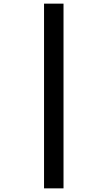

<svg xmlns="http://www.w3.org/2000/svg" viewBox="-20 -819 591 1055"><path d="M222 -799H329V216H222Z"/></svg>

Font: Noto Sans Sinhala SemiCondensed
Style: Bold
Weight: 700
Width: 4
Designer: Jelle Bosma - Monotype Design Team
Foundry: Monotype Imaging Inc.
Version: Version 2.006; ttfautohint (v1.8.4.7-5d5b)